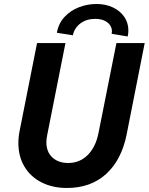

<svg xmlns="http://www.w3.org/2000/svg" viewBox="-20 -936 747 964"><path d="M72.3 -217.3Q72.3 -248 78.6 -279.3L166 -719.7H308.6L216.8 -256.8Q212.9 -237.3 212.9 -222.2Q212.9 -173.3 242.9 -145.5Q272.9 -117.7 322.3 -117.7Q380.9 -117.7 420.9 -158.2Q460.9 -198.7 474.6 -268.6L564.5 -719.7H706.5L616.2 -262.7Q590.8 -133.8 513.4 -63Q436 7.8 315.9 7.8Q243.7 7.8 188.5 -20.3Q133.3 -48.3 102.8 -99.4Q72.3 -150.4 72.3 -217.3ZM542 -778.8Q542 -795.9 532 -810.3Q522 -824.7 502.9 -833Q483.9 -841.3 458.5 -841.3Q414.6 -841.3 384.3 -818.8Q354 -796.4 345.7 -758.8L265.6 -771.5Q273.9 -818.8 304.2 -851.3Q334.5 -883.8 377 -899.9Q419.4 -916 464.8 -916Q510.3 -916 546.6 -898.9Q583 -881.8 603.8 -851.6Q624.5 -821.3 624.5 -783.7Q624.5 -767.1 621.1 -752.9L540.5 -766.1Q542 -772.9 542 -778.8Z"/></svg>

Font: Reddit Sans Fudge
Style: Bold
Weight: 700
Italic angle: -11.25°
Designer: Stephen Hutchings
Version: Version 1.013